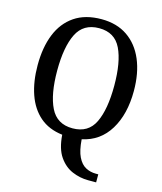

<svg xmlns="http://www.w3.org/2000/svg" viewBox="-136 -824 975 1154"><g transform="rotate(15 351.0 -247.0)"><path d="M523 231Q472 231 423.5 210.5Q375 190 341.5 141.5Q308 93 302 7Q217 -3 161.5 -51Q106 -99 78.5 -178Q51 -257 51 -359Q51 -470 84 -552Q117 -634 184 -679.5Q251 -725 352 -725Q447 -725 513.5 -679.5Q580 -634 615 -551.5Q650 -469 650 -358Q650 -213 591 -116.5Q532 -20 422 3Q427 73 446 111.5Q465 150 494 165.5Q523 181 558 181H573V231ZM351 -46Q449 -46 488.5 -128.5Q528 -211 528 -358Q528 -505 488.5 -587Q449 -669 352 -669Q254 -669 213.5 -587Q173 -505 173 -358Q173 -211 213.5 -128.5Q254 -46 351 -46Z"/></g></svg>

Font: Noto Serif Khmer SemiCondensed Medium
Style: Regular
Weight: 500
Width: 4
Designer: Danh Hong and the Monotype Design Team
Foundry: Monotype Imaging Inc.
Version: Version 2.004; ttfautohint (v1.8.4.7-5d5b)